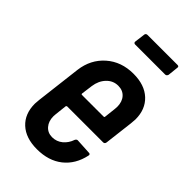

<svg xmlns="http://www.w3.org/2000/svg" viewBox="-212 -749 828 828"><g transform="rotate(45 202.5 -335.0)"><path d="M365 -215H146Q143 -215 141 -211L135 -157Q134 -152 134 -143Q134 -113 150.5 -94Q167 -75 194 -75Q221 -75 241.5 -92Q262 -109 271 -136Q275 -144 282 -144L354 -140Q359 -140 360.5 -137Q362 -134 361 -130Q347 -65 301 -28.5Q255 8 184 8Q116 8 77.5 -27.5Q39 -63 39 -125Q39 -132 41 -150L66 -358Q75 -429 125 -473Q175 -517 249 -517Q317 -517 355.5 -481Q394 -445 394 -384Q394 -376 392 -358L376 -225Q374 -215 365 -215ZM159 -352 152 -299Q152 -295 156 -295H288Q290 -295 291.5 -296Q293 -297 293 -299L299 -352Q300 -357 300 -366Q300 -397 283.5 -415.5Q267 -434 239 -434Q208 -434 186 -411Q164 -388 159 -352ZM156 -621 162 -668Q162 -672 165 -675Q168 -678 173 -678H356Q366 -678 364 -668L359 -621Q358 -617 355 -614Q352 -611 348 -611H164Q160 -611 157.5 -614Q155 -617 156 -621Z"/></g></svg>

Font: Barlow Condensed Medium
Style: Italic
Weight: 500
Width: 3
Italic angle: -7°
Designer: Jeremy Tribby
Foundry: Tribby Type
Version: Version 1.408